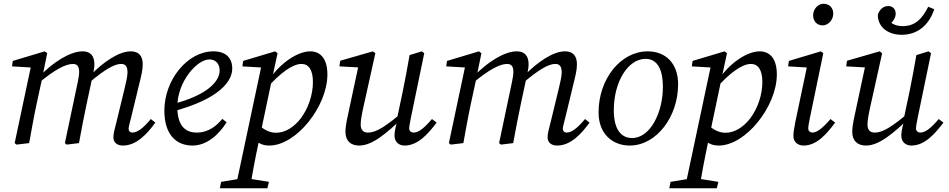

<svg xmlns="http://www.w3.org/2000/svg" viewBox="-20 -761 5044 1021"><path d="M68 8 135 0C148 -71 160 -140 175 -210L206 -353V-355L231 -478L218 -488L48 -437L44 -408L164 -401L146 -415L58 0L68 8ZM335 8 400 0C413 -71 426 -140 441 -210L471 -350L473 -358C477 -379 482 -400 482 -419C482 -465 460 -488 419 -488C352 -488 262 -429 195 -360H190V-323C269 -389 329 -421 367 -421C389 -421 401 -410 401 -378C401 -362 397 -344 394 -327L325 0L335 8ZM634 13C705 13 762 -48 806 -109L782 -128C742 -80 711 -56 684 -56C673 -56 664 -63 664 -77C664 -87 670 -107 677 -135L722 -321C730 -354 739 -387 739 -419C739 -465 717 -488 675 -488C611 -488 527 -429 461 -361H456V-323C533 -388 587 -421 623 -421C646 -421 658 -410 658 -375C658 -355 650 -322 642 -288L599 -111C589 -70 583 -53 583 -30C583 -4 602 13 634 13Z M1004 13C1078 13 1143 -43 1185 -111L1162 -129C1135 -95 1090 -56 1027 -56C962 -56 923 -95 923 -194C923 -327 1028 -445 1093 -445C1126 -445 1148 -423 1148 -386C1148 -329 1084 -255 897 -207L901 -169C1148 -235 1215 -330 1215 -396C1215 -455 1179 -488 1115 -488C975 -488 854 -334 854 -173C854 -45 917 13 1004 13Z M1149 240H1402L1410 206L1291 187H1271L1156 206L1149 240ZM1232 240H1310C1320 172 1332 106 1359 -22L1363 -40L1425 -334L1426 -339L1456 -478L1443 -488L1273 -437L1269 -408L1388 -401L1371 -415L1232 240ZM1412 13C1556 13 1721 -196 1721 -365C1721 -455 1679 -488 1630 -488C1557 -488 1448 -414 1386 -296H1381L1397 -290C1470 -374 1537 -421 1583 -421C1621 -421 1644 -390 1644 -325C1644 -256 1619 -184 1579 -131C1544 -86 1498 -55 1448 -55C1419 -55 1385 -67 1352 -101L1310 -45C1343 -3 1371 13 1412 13Z M1890 13C1958 13 2033 -48 2131 -144H2138L2131 -172C2032 -91 1984 -56 1936 -56C1912 -56 1898 -70 1898 -99C1898 -121 1904 -153 1913 -194L1976 -478L1963 -488L1789 -438L1785 -408L1896 -402L1889 -424L1838 -186C1830 -147 1817 -97 1817 -60C1817 -11 1846 13 1890 13ZM2131 13C2203 13 2256 -49 2302 -109L2277 -128C2236 -80 2206 -56 2179 -56C2167 -56 2156 -64 2156 -78C2156 -89 2160 -110 2165 -135L2236 -478L2223 -488L2158 -468C2147 -404 2135 -340 2122 -276L2089 -120H2093C2079 -70 2078 -53 2078 -39C2078 -4 2104 13 2131 13Z M2377 8 2444 0C2457 -71 2469 -140 2484 -210L2515 -353V-355L2540 -478L2527 -488L2357 -437L2353 -408L2473 -401L2455 -415L2367 0L2377 8ZM2644 8 2709 0C2722 -71 2735 -140 2750 -210L2780 -350L2782 -358C2786 -379 2791 -400 2791 -419C2791 -465 2769 -488 2728 -488C2661 -488 2571 -429 2504 -360H2499V-323C2578 -389 2638 -421 2676 -421C2698 -421 2710 -410 2710 -378C2710 -362 2706 -344 2703 -327L2634 0L2644 8ZM2943 13C3014 13 3071 -48 3115 -109L3091 -128C3051 -80 3020 -56 2993 -56C2982 -56 2973 -63 2973 -77C2973 -87 2979 -107 2986 -135L3031 -321C3039 -354 3048 -387 3048 -419C3048 -465 3026 -488 2984 -488C2920 -488 2836 -429 2770 -361H2765V-323C2842 -388 2896 -421 2932 -421C2955 -421 2967 -410 2967 -375C2967 -355 2959 -322 2951 -288L2908 -111C2898 -70 2892 -53 2892 -30C2892 -4 2911 13 2943 13Z M3329 13C3470 13 3586 -139 3586 -313C3586 -426 3518 -488 3424 -488C3282 -488 3163 -343 3163 -163C3163 -49 3237 13 3329 13ZM3341 -27C3285 -27 3244 -70 3244 -175C3244 -324 3318 -448 3413 -448C3467 -448 3505 -406 3505 -298C3505 -164 3439 -27 3341 -27Z M3539 240H3792L3800 206L3681 187H3661L3546 206L3539 240ZM3622 240H3700C3710 172 3722 106 3749 -22L3753 -40L3815 -334L3816 -339L3846 -478L3833 -488L3663 -437L3659 -408L3778 -401L3761 -415L3622 240ZM3802 13C3946 13 4111 -196 4111 -365C4111 -455 4069 -488 4020 -488C3947 -488 3838 -414 3776 -296H3771L3787 -290C3860 -374 3927 -421 3973 -421C4011 -421 4034 -390 4034 -325C4034 -256 4009 -184 3969 -131C3934 -86 3888 -55 3838 -55C3809 -55 3775 -67 3742 -101L3700 -45C3733 -3 3761 13 3802 13Z M4199 -38C4199 -4 4225 13 4253 13C4324 13 4376 -49 4421 -109L4396 -128C4356 -80 4324 -56 4300 -56C4289 -56 4278 -64 4278 -78C4278 -89 4282 -110 4287 -135L4358 -478L4345 -488L4175 -437L4171 -408L4290 -401L4273 -415L4209 -111C4201 -70 4199 -53 4199 -38ZM4355 -626C4384 -626 4411 -655 4411 -688C4411 -720 4390 -741 4359 -741C4330 -741 4304 -713 4304 -680C4304 -647 4325 -626 4355 -626Z M4585 13C4653 13 4728 -48 4826 -144H4833L4826 -172C4727 -91 4679 -56 4631 -56C4607 -56 4593 -70 4593 -99C4593 -121 4599 -153 4608 -194L4671 -478L4658 -488L4484 -438L4480 -408L4591 -402L4584 -424L4533 -186C4525 -147 4512 -97 4512 -60C4512 -11 4541 13 4585 13ZM4826 13C4898 13 4951 -49 4997 -109L4972 -128C4931 -80 4901 -56 4874 -56C4862 -56 4851 -64 4851 -78C4851 -89 4855 -110 4860 -135L4931 -478L4918 -488L4853 -468C4842 -404 4830 -340 4817 -276L4784 -120H4788C4774 -70 4773 -53 4773 -39C4773 -4 4799 13 4826 13ZM4775 -576C4855 -576 4919 -623 4948 -712L4916 -725C4884 -662 4848 -622 4779 -622C4741 -622 4707 -638 4681 -683L4692 -620C4722 -635 4743 -662 4743 -688C4743 -716 4723 -729 4704 -729C4672 -729 4654 -703 4648 -682C4648 -616 4703 -576 4775 -576Z"/></svg>

Font: Source Serif 4 Variable
Style: Italic
Weight: 400
Italic angle: -12°
Designer: Frank Grießhammer
Foundry: Adobe Systems Incorporated
Version: Version 4.004;hotconv 1.0.116;makeotfexe 2.5.65601